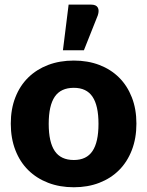

<svg xmlns="http://www.w3.org/2000/svg" viewBox="-20 -782 621 810"><path d="M291.5 -526.5Q350.5 -526.5 399 -508Q447.5 -489.5 482.2 -455Q517 -420.5 536.2 -371.2Q555.5 -322 555.5 -260.5Q555.5 -198.5 536.2 -148.8Q517 -99 482.2 -64.2Q447.5 -29.5 399 -10.8Q350.5 8 291.5 8Q232 8 183.2 -10.8Q134.5 -29.5 99.2 -64.2Q64 -99 44.8 -148.8Q25.5 -198.5 25.5 -260.5Q25.5 -322 44.8 -371.2Q64 -420.5 99.2 -455Q134.5 -489.5 183.2 -508Q232 -526.5 291.5 -526.5ZM291.5 -107Q345 -107 370.2 -144.8Q395.5 -182.5 395.5 -259.5Q395.5 -336.5 370.2 -374Q345 -411.5 291.5 -411.5Q236.5 -411.5 211 -374Q185.5 -336.5 185.5 -259.5Q185.5 -182.5 211 -144.8Q236.5 -107 291.5 -107ZM245.5 -570 269.5 -762.5H364.5Q385.5 -762.5 392.5 -750.2Q399.5 -738 392.5 -717L334 -570Z"/></svg>

Font: Lato 2
Style: Regular
Weight: 900
Designer: Lukasz Dziedzic with Adam Twardoch and Botio Nikoltchev
Foundry: tyPoland Lukasz Dziedzic
Version: Version 2.015; 2015-08-06; http://www.latofonts.com/